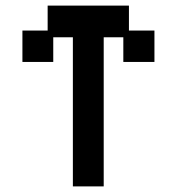

<svg xmlns="http://www.w3.org/2000/svg" viewBox="-20 -653 632 685"><path d="M240 12V-520H170V-432H60V-544H150V-633H440V-544H531V-432H420V-520H350V12Z"/></svg>

Font: Pixelify Sans Medium
Style: Regular
Weight: 500
Designer: Stefie Justprince
Foundry: Typecalism Foundryline
Version: Version 1.000;February 13, 2025;FontCreator 15.0.0.3015 64-b